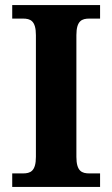

<svg xmlns="http://www.w3.org/2000/svg" viewBox="-20 -734 441 754"><path d="M28 0H373V-53H331C302 -53 280 -61 280 -118V-596C280 -653 302 -661 331 -661H373V-714H28V-661H70C99 -661 121 -653 121 -596V-118C121 -61 99 -53 70 -53H28Z"/></svg>

Font: Noto Serif NP Hmong
Style: Bold
Weight: 700
Designer: Dalton Maag Ltd
Foundry: Dalton Maag Ltd
Version: Version 1.001